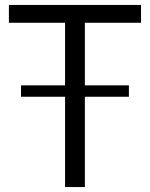

<svg xmlns="http://www.w3.org/2000/svg" viewBox="-20 -756 606 776"><path d="M65 -365V-411H501V-365ZM243 0V-664H16V-736H550V-664H323V0Z"/></svg>

Font: Exo Thin
Style: Regular
Weight: 400
Version: Version 2.000